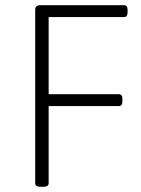

<svg xmlns="http://www.w3.org/2000/svg" viewBox="-20 -720 543 742"><path d="M138 2Q116 2 116 -12V-682Q116 -700 136 -700H459Q473 -700 473 -682V-672Q473 -654 459 -654H168V-356H439Q453 -356 453 -338V-328Q453 -310 439 -310H168V-12Q168 2 146 2Z"/></svg>

Font: Asap ExtraLight
Style: Regular
Weight: 200
Designer: Pablo Cosgaya
Foundry: Omnibus-Type
Version: Version 3.001; ttfautohint (v1.8.4.7-5d5b)